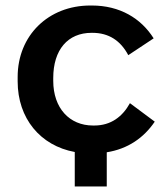

<svg xmlns="http://www.w3.org/2000/svg" viewBox="-20 -548 605 696"><path d="M251 128H367V4C443 -8 501 -48 541 -107L451 -174C424 -125 382 -93 322 -93H317C232 -93 173 -156 173 -255V-265C173 -368 226 -429 312 -429H315C374 -429 417 -401 445 -348L537 -409C491 -482 414 -528 313 -528H307C156 -528 44 -420 44 -269V-253C44 -119 126 -20 251 3Z"/></svg>

Font: Fixel Display SemiBold
Style: Regular
Weight: 600
Designer: AlfaBravo + MacPaw
Foundry: Kyrylo Tkachov, Marchela Mozhyna, Serhii Makarenko, Maria Weinstein, Zakhar Kryvoshyya
Version: Version 1.211